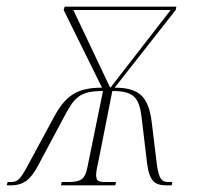

<svg xmlns="http://www.w3.org/2000/svg" viewBox="-60 -556 596 576"><path d="M-40 0H-28C14 0 33 -21 53 -57L132 -205C163 -263 178 -283 249 -283L202 -53C195 -18 182 -10 145 -10H125L123 0H286L288 -10H262C242 -10 230 -10 229 -25C227 -34 230 -49 235 -71L277 -283C347 -283 359 -259 366 -194L381 -68C388 -12 404 0 440 0H455L457 -10H444C426 -10 417 -19 411 -59L395 -191C385 -266 358 -293 284 -293L467 -526L469 -536H134L131 -526L246 -293C170 -293 136 -268 102 -205L17 -48C0 -18 -8 -10 -27 -10H-37ZM270 -294 160 -526H452L272 -294Z"/></svg>

Font: Noto Serif Display Condensed Thin
Style: Italic
Weight: 100
Width: 3
Italic angle: -12°
Designer: Monotype Design Team
Foundry: Monotype Imaging Inc.
Version: Version 2.009